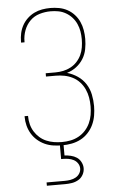

<svg xmlns="http://www.w3.org/2000/svg" viewBox="-63 -785 625 1046"><g transform="rotate(-5 250.0 -261.5)"><path d="M253 8Q229 8 204.5 4.5Q180 1 158 -9Q136 -19 117.5 -35Q99 -51 86.5 -72Q74 -93 68 -116.5Q62 -140 62 -164Q62 -165 62 -166Q62 -167 62 -168H81Q81 -167 81 -166Q81 -165 81 -165Q81 -143 86.5 -121.5Q92 -100 103.5 -81.5Q115 -63 131.5 -48.5Q148 -34 168 -25.5Q188 -17 209.5 -13.5Q231 -10 253 -10Q276 -10 299.5 -14.5Q323 -19 344 -30.5Q365 -42 381 -59.5Q397 -77 407 -98.5Q417 -120 421 -143.5Q425 -167 425 -191Q425 -215 421 -238.5Q417 -262 407 -284Q397 -306 380.5 -324Q364 -342 342.5 -353Q321 -364 297.5 -368.5Q274 -373 250 -373H197V-391H250Q272 -391 293.5 -395.5Q315 -400 334.5 -410.5Q354 -421 369 -437.5Q384 -454 393 -473.5Q402 -493 405.5 -515Q409 -537 409 -559Q409 -581 405.5 -602Q402 -623 393 -643Q384 -663 369.5 -679Q355 -695 336 -706Q317 -717 296 -721Q275 -725 253 -725Q222 -725 192 -716Q162 -707 140.5 -685.5Q119 -664 108 -634.5Q97 -605 97 -574Q97 -573 97 -571.5Q97 -570 97 -569H78Q78 -570 78 -571.5Q78 -573 78 -575Q78 -598 83 -620.5Q88 -643 99 -663Q110 -683 127 -699Q144 -715 164.5 -725Q185 -735 207.5 -739Q230 -743 253 -743Q277 -743 301 -738.5Q325 -734 346 -722.5Q367 -711 383.5 -693Q400 -675 410 -653Q420 -631 424 -607Q428 -583 428 -559Q428 -531 422.5 -502.5Q417 -474 402 -450Q387 -426 364 -408.5Q341 -391 313 -383Q344 -374 370.5 -356Q397 -338 414 -311.5Q431 -285 437.5 -253.5Q444 -222 444 -190Q444 -164 439.5 -138Q435 -112 424 -88.5Q413 -65 395 -45.5Q377 -26 354 -14Q331 -2 305 3Q279 8 253 8ZM150 220V202H250Q265 202 280 199.5Q295 197 308.5 190Q322 183 330.5 170Q339 157 339 142Q339 127 330.5 114Q322 101 308.5 94Q295 87 280 84.5Q265 82 250 82H240V0H260V64Q277 65 294.5 69Q312 73 326.5 82.5Q341 92 349.5 108.5Q358 125 358 142Q358 161 348.5 178Q339 195 322.5 204.5Q306 214 287.5 217Q269 220 250 220Z"/></g></svg>

Font: Iosevka SS04 Thin
Style: Regular
Weight: 100
Monospace: yes
Designer: Belleve Invis
Foundry: Belleve Invis
Version: Version 19.0.0; ttfautohint (v1.8.4)